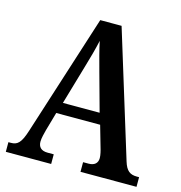

<svg xmlns="http://www.w3.org/2000/svg" viewBox="-106 -809 852 904"><g transform="rotate(15 320.0 -357.0)"><path d="M3 0H224V-47H194C162 -47 148 -63 148 -89C148 -106 155 -131 159 -147L185 -238H399L428 -137C433 -121 438 -100 438 -86C438 -60 421 -47 394 -47H367V0H640V-47H629C596 -47 577 -60 564 -103L376 -714H272L83 -123C63 -60 46 -47 15 -47H3ZM203 -292 259 -484C273 -531 286 -578 295 -619C303 -578 317 -529 331 -477L382 -292Z"/></g></svg>

Font: Noto Serif Bengali Condensed SemiBold
Style: Regular
Weight: 600
Width: 3
Designer: Juan Bruce, Universal Thirst, Indian Type Foundry and the Monotype Design Team.
Foundry: Monotype Imaging Inc.
Version: Version 2.003